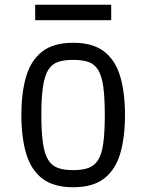

<svg xmlns="http://www.w3.org/2000/svg" viewBox="-20 -775 616 808"><path d="M288 13Q205 13 157.5 -24Q110 -61 90 -129Q70 -197 70 -291Q70 -385 90 -453Q110 -521 157.5 -558Q205 -595 288 -595Q371 -595 418.5 -558Q466 -521 486 -453Q506 -385 506 -291Q506 -197 486 -129Q466 -61 418.5 -24Q371 13 288 13ZM288 -59Q326 -59 351.5 -68Q377 -77 392.5 -101Q408 -125 414.5 -171Q421 -217 421 -291Q421 -365 414.5 -411Q408 -457 392.5 -481.5Q377 -506 351.5 -514.5Q326 -523 288 -523Q250 -523 224.5 -514.5Q199 -506 183.5 -481.5Q168 -457 161 -411Q154 -365 154 -291Q154 -217 161 -171Q168 -125 183.5 -101Q199 -77 224.5 -68Q250 -59 288 -59ZM128 -690V-755H448V-690Z"/></svg>

Font: Ruda
Style: Regular
Weight: 400
Designer: Mariela Monsalve and Angelina Sanchez
Foundry: Mariela Monsalve and Angelina Sanchez
Version: Version 2.000